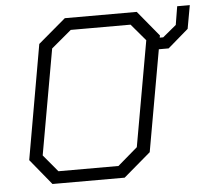

<svg xmlns="http://www.w3.org/2000/svg" viewBox="-51 -764 893 819"><g transform="rotate(-5 395.5 -354.5)"><path d="M791 -709 773 -609 685 -533H643L566 -99L450 0H141L51 -110L137 -600L255 -700H563L653 -591L651 -582H666L724 -630L737 -709ZM593 -576 532 -648H276L190 -576L110 -125L171 -52H428L513 -125Z"/></g></svg>

Font: Chakra Petch Light
Style: Italic
Weight: 300
Italic angle: -10°
Designer: Katatrad Aksorn Co.,Ltd.
Foundry: Cadson Demak Co.,Ltd.
Version: Version 1.000; ttfautohint (v1.6)